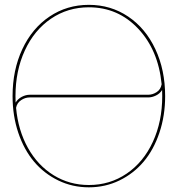

<svg xmlns="http://www.w3.org/2000/svg" viewBox="-20 -783 745 805"><path d="M32.7 -379.9Q32.7 -489.7 73.7 -577.1Q114.7 -664.6 187.7 -713.6Q260.7 -762.7 352.5 -762.7Q444.3 -762.7 517.3 -713.6Q590.3 -664.6 631.3 -577.1Q672.4 -489.7 672.4 -379.9Q672.4 -297.9 648.4 -226.6Q624.5 -155.3 582.3 -105.2Q540 -55.2 480.7 -26.4Q421.4 2.4 352.5 2.4Q283.7 2.4 224.4 -26.4Q165 -55.2 122.8 -105.2Q80.6 -155.3 56.6 -226.6Q32.7 -297.9 32.7 -379.9ZM44.9 -379.9Q44.9 -361.8 45.4 -353Q54.7 -368.2 71.3 -377Q87.9 -385.7 104.5 -385.7H601.1Q619.6 -385.7 636.7 -396.7Q653.8 -407.7 657.7 -429.7V-430.2Q643.6 -573.2 559.3 -662.8Q475.1 -752.4 352.5 -752.4Q264.2 -752.4 193.8 -704.6Q123.5 -656.7 84.2 -571.5Q44.9 -486.3 44.9 -379.9ZM47.4 -330.6Q56.2 -236.3 97.2 -162.8Q138.2 -89.4 204.8 -48.3Q271.5 -7.3 352.5 -7.3Q440.9 -7.3 511.2 -55.2Q581.5 -103 620.8 -188.2Q660.2 -273.4 660.2 -379.9Q660.2 -397.5 659.7 -405.8Q650.4 -390.6 634 -382.6Q617.7 -374.5 601.1 -374.5H104.5Q85.4 -374.5 68.4 -363Q51.3 -351.6 47.4 -331.1Z"/></svg>

Font: Znikomit
Style: Regular
Weight: 100
Designer: gluk
Foundry: gluk
Version: Version 0.53